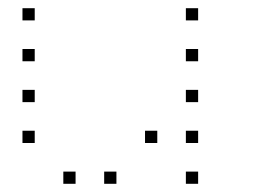

<svg xmlns="http://www.w3.org/2000/svg" viewBox="-20 -485 640 470"><path d="M36 -465Q35 -465 35 -465Q35 -465 35 -464V-436Q35 -435 35 -435Q35 -435 36 -435H64Q65 -435 65 -435Q65 -435 65 -436V-464Q65 -465 65 -465Q65 -465 64 -465ZM436 -465Q435 -465 435 -465Q435 -465 435 -464V-436Q435 -435 435 -435Q435 -435 436 -435H464Q465 -435 465 -435Q465 -435 465 -436V-464Q465 -465 465 -465Q465 -465 464 -465ZM36 -365Q35 -365 35 -365Q35 -365 35 -364V-336Q35 -335 35 -335Q35 -335 36 -335H64Q65 -335 65 -335Q65 -335 65 -336V-364Q65 -365 65 -365Q65 -365 64 -365ZM436 -365Q435 -365 435 -365Q435 -365 435 -364V-336Q435 -335 435 -335Q435 -335 436 -335H464Q465 -335 465 -335Q465 -335 465 -336V-364Q465 -365 465 -365Q465 -365 464 -365ZM36 -265Q35 -265 35 -265Q35 -265 35 -264V-236Q35 -235 35 -235Q35 -235 36 -235H64Q65 -235 65 -235Q65 -235 65 -236V-264Q65 -265 65 -265Q65 -265 64 -265ZM436 -265Q435 -265 435 -265Q435 -265 435 -264V-236Q435 -235 435 -235Q435 -235 436 -235H464Q465 -235 465 -235Q465 -235 465 -236V-264Q465 -265 465 -265Q465 -265 464 -265ZM36 -165Q35 -165 35 -165Q35 -165 35 -164V-136Q35 -135 35 -135Q35 -135 36 -135H64Q65 -135 65 -135Q65 -135 65 -136V-164Q65 -165 65 -165Q65 -165 64 -165ZM336 -165Q335 -165 335 -165Q335 -165 335 -164V-136Q335 -135 335 -135Q335 -135 336 -135H364Q365 -135 365 -135Q365 -135 365 -136V-164Q365 -165 365 -165Q365 -165 364 -165ZM436 -165Q435 -165 435 -165Q435 -165 435 -164V-136Q435 -135 435 -135Q435 -135 436 -135H464Q465 -135 465 -135Q465 -135 465 -136V-164Q465 -165 465 -165Q465 -165 464 -165ZM136 -65Q135 -65 135 -65Q135 -65 135 -64V-36Q135 -35 135 -35Q135 -35 136 -35H164Q165 -35 165 -35Q165 -35 165 -36V-64Q165 -65 165 -65Q165 -65 164 -65ZM236 -65Q235 -65 235 -65Q235 -65 235 -64V-36Q235 -35 235 -35Q235 -35 236 -35H264Q265 -35 265 -35Q265 -35 265 -36V-64Q265 -65 265 -65Q265 -65 264 -65ZM436 -65Q435 -65 435 -65Q435 -65 435 -64V-36Q435 -35 435 -35Q435 -35 436 -35H464Q465 -35 465 -35Q465 -35 465 -36V-64Q465 -65 465 -65Q465 -65 464 -65Z"/></svg>

Font: Doto Black Thin
Style: Regular
Weight: 250
Monospace: yes
Version: Version 1.000